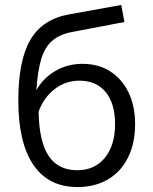

<svg xmlns="http://www.w3.org/2000/svg" viewBox="-20 -740 620 776"><path d="M293 16Q176 16 115 -73.5Q54 -163 54 -334Q54 -496 103 -579.5Q152 -663 260 -682L470 -720L483 -651L273 -611Q223 -602 192.5 -576.5Q162 -551 147 -502.5Q132 -454 127 -375Q153 -423 202.5 -452.5Q252 -482 313 -482Q378 -482 425.5 -451.5Q473 -421 499.5 -366.5Q526 -312 526 -238Q526 -161 497.5 -103.5Q469 -46 416.5 -15Q364 16 293 16ZM292 -52Q363 -52 404 -102.5Q445 -153 445 -238Q445 -322 407 -368Q369 -414 301 -414Q245 -414 201 -380Q157 -346 136 -289Q138 -168 176.5 -110Q215 -52 292 -52Z"/></svg>

Font: Wix Madefor Text
Style: Regular
Weight: 400
Designer: Dalton Maag Ltd
Foundry: Dalton Maag Ltd
Version: Version 3.100